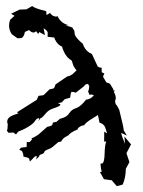

<svg xmlns="http://www.w3.org/2000/svg" viewBox="-20 -555 484 651"><path d="M370.1 -212.9Q371.6 -199.2 376 -198.2L384.3 -182.6Q399.4 -122.6 399.4 -114.3V-113.3L410.2 -95.2L391.1 -104.5Q391.1 -97.7 403.8 -67.4L401.9 -92.3L424.3 -65.4L408.7 -35.6L418.9 -5.4L406.7 17.1Q406.2 47.9 396 70.8L376 76.2L358.9 56.2L332.5 52.7L318.8 28.3L325.2 26.9Q321.3 16.1 320.8 0L327.1 -1Q334 -4.4 334.7 -34.2Q335.4 -64 340.3 -75.2H333L333.5 -108.9L343.3 -102.5L335.9 -125Q330.1 -135.7 317.4 -139.2L312 -165L284.7 -147.9Q267.1 -135.7 266.1 -130.9Q255.4 -128.9 249.5 -124.5Q244.1 -121.1 242.7 -115.7Q230.5 -111.3 222.2 -105.5Q215.3 -101.1 211.9 -96.2L199.7 -89.4Q191.4 -83.5 187.5 -75.2L177.7 -73.2L157.7 -56.2Q149.9 -50.8 144.3 -49.1Q138.7 -47.4 131.8 -43Q129.4 -34.2 121.1 -32.2Q112.8 -30.3 112.8 -24.9L102.5 -14.2L105 -25.9L98.6 -24.9L81.5 -7.3L78.6 -17.6Q74.7 -21.5 59.6 -23.9Q59.1 -32.7 57.6 -35.6Q57.1 -38.6 53.7 -43.5L44.9 -47.4Q49.3 -50.8 50.8 -54.2L70.3 -56.6L70.8 -73.7L80.6 -73.2L89.4 -83.5L85.9 -85.9Q95.7 -88.4 111.3 -99.6L140.1 -125Q150.4 -126.5 156.7 -130.4L159.7 -139.6L171.9 -142.1L182.6 -151.9Q196.8 -155.3 205.1 -161.1Q211.4 -165.5 215.1 -171.6Q218.8 -177.7 225.1 -182.1Q230.5 -186 236.3 -187.7Q242.2 -189.5 248.5 -193.8Q259.3 -201.2 272 -217.3Q281.2 -217.8 289.6 -223.6Q294.4 -227.1 298.3 -232.4L288.1 -234.9L284.2 -232.4L278.8 -244.1Q282.2 -252.4 282.7 -263.2Q281.2 -266.6 278.3 -270.5L270 -268.6L263.7 -261.7L236.8 -240.7Q232.4 -243.2 222.7 -243.7Q219.2 -239.7 217.8 -223.6L199.7 -218.8L189.5 -208L176.3 -205.1L184.6 -201.7Q183.6 -194.8 176.8 -193.8Q171.9 -190.9 162.4 -188Q152.8 -185.1 145.5 -180.2Q138.2 -174.8 132.1 -167Q126 -159.2 121.1 -155.8L116.2 -153.3L110.4 -143.6L113.3 -154.3L105.5 -152.8Q102.1 -149.9 97.9 -143.6Q93.8 -137.2 84.5 -130.9Q65.9 -117.7 42 -108.9L34.2 -99.1L25.9 -105.5L8.3 -105L3.4 -111.8Q5.9 -114.7 6.3 -133.8Q4.4 -138.7 4.4 -142.6Q4.4 -151.4 12.7 -158.2Q22.9 -165 42.5 -170.4L37.6 -174.3L105 -216.8L110.4 -230Q129.4 -231.4 129.9 -234.4L147.9 -252L161.1 -254.9Q165.5 -257.8 168 -268.6L208 -295.9Q216.3 -296.9 225.1 -302.7L239.7 -316.4Q233.4 -322.8 229 -332L223.1 -349.6Q206.5 -358.9 197.3 -378.4Q190.9 -392.1 190.9 -396.5Q174.8 -402.8 166 -421.9L164.1 -427.7L141.6 -430.2V-445.8Q138.2 -453.1 127.9 -459L132.3 -436L113.3 -446.3L109.4 -439.9L102.5 -449.2L98.6 -446.3Q96.2 -444.8 93.3 -444.8Q86.4 -444.8 78.6 -453.1L64.5 -446.8Q61.5 -430.2 52.7 -425.8L39.1 -425.3L20 -439Q10.7 -452.6 10.7 -468.3Q10.7 -477.5 14.2 -487.8L29.3 -501.5L17.6 -508.3L46.4 -522.5L69.8 -523.4L89.4 -534.7Q95.2 -527.3 136.7 -517.1L137.7 -503.9L149.9 -511.2Q155.3 -500.5 170.4 -498.5L174.8 -500.5Q187 -475.1 212.9 -469.7L202.6 -468.8L225.1 -461.9L231.9 -450.7L233.9 -436.5Q240.2 -423.3 260.7 -406.7L264.2 -397.9Q272.9 -379.4 291.5 -372.1L311.5 -329.1Q316.4 -325.7 324.7 -325.2V-310.1L334 -305.7L329.1 -295.4L340.3 -275.9L352.5 -271.5L364.3 -252.4V-248H370.1L365.7 -243.7Q372.6 -231.9 372.6 -222.7Q372.6 -217.3 370.1 -212.9Z"/></svg>

Font: Truetypewriter PolyglOTT
Style: Regular
Weight: 400
Designer: Sergey Beatoff a.k.a. Sam_T
Version: Version 3.76